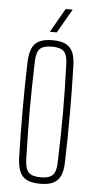

<svg xmlns="http://www.w3.org/2000/svg" viewBox="-54 -775 403 814"><g transform="rotate(5 148.0 -368.0)"><path d="M148.5 5.5Q113.5 5.5 92.5 -4.8Q71.5 -15 61.8 -36.8Q52 -58.5 50.5 -93.5Q49 -144 48.2 -195.8Q47.5 -247.5 47.5 -299.5Q47.5 -351.5 48.2 -403.2Q49 -455 50.5 -505.5Q52 -541.5 61.8 -563.2Q71.5 -585 92.5 -595.2Q113.5 -605.5 148.5 -605.5Q183.5 -605.5 204.2 -595.2Q225 -585 234.8 -563.2Q244.5 -541.5 245.5 -505.5Q247 -455 247.8 -403.2Q248.5 -351.5 248.5 -299.8Q248.5 -248 247.8 -196.2Q247 -144.5 245.5 -93.5Q244.5 -58.5 234.8 -36.8Q225 -15 204.2 -4.8Q183.5 5.5 148.5 5.5ZM148.5 -22Q183.5 -22 198.8 -36.5Q214 -51 215 -90.5Q217 -151.5 218 -202Q219 -252.5 219 -299.8Q219 -347 218 -397.2Q217 -447.5 215 -508.5Q214 -549 199.2 -563.5Q184.5 -578 148.5 -578Q112 -578 97.2 -563.5Q82.5 -549 81 -508.5Q79.5 -447.5 78.5 -397.2Q77.5 -347 77.5 -299.8Q77.5 -252.5 78.5 -202Q79.5 -151.5 81 -90.5Q82.5 -51 97.8 -36.5Q113 -22 148.5 -22ZM133.5 -640 192 -742H222L163 -640Z"/></g></svg>

Font: Big Shoulders Display ExtraLight
Style: Regular
Weight: 250
Designer: Patric King
Foundry: XO Type Co
Version: Version 2.002